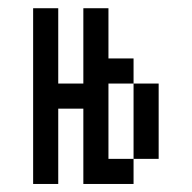

<svg xmlns="http://www.w3.org/2000/svg" viewBox="-20 -458 478 478"><path d="M125 -437.5V-375H62.5V-437.5ZM125 -375V-312.5H62.5V-375ZM125 -312.5V-250H62.5V-312.5ZM125 -250V-187.5H62.5V-250ZM125 -187.5V-125H62.5V-187.5ZM125 -125V-62.5H62.5V-125ZM125 -62.5V0H62.5V-62.5ZM250 -62.5V0H187.5V-62.5ZM250 -125V-62.5H187.5V-125ZM250 -187.5V-125H187.5V-187.5ZM250 -250V-187.5H187.5V-250ZM250 -312.5V-250H187.5V-312.5ZM250 -375V-312.5H187.5V-375ZM250 -437.5V-375H187.5V-437.5ZM312.5 -312.5V-250H250V-312.5ZM375 -250V-187.5H312.5V-250ZM375 -187.5V-125H312.5V-187.5ZM375 -125V-62.5H312.5V-125ZM312.5 -62.5V0H250V-62.5ZM187.5 -250V-187.5H125V-250Z"/></svg>

Font: Sudo Variable
Style: Regular
Weight: 400
Monospace: yes
Designer: Jens Kutilek
Foundry: Jens Kutilek
Version: Version 0.040